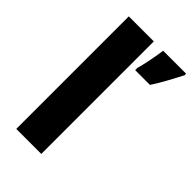

<svg xmlns="http://www.w3.org/2000/svg" viewBox="-230 -839 917 917"><g transform="rotate(45 228.5 -380.0)"><path d="M239 0H70V-760H239ZM457 -749Q439 -715 419.5 -678.5Q400 -642 373 -600H273V-614Q281 -643 289.5 -685.5Q298 -728 302 -760H457Z"/></g></svg>

Font: Noto Sans Cherokee ExtraBold
Style: Regular
Weight: 800
Designer: Monotype Design Team
Foundry: Monotype Imaging Inc.
Version: Version 2.001; ttfautohint (v1.8.4.7-5d5b)